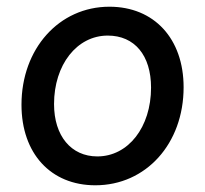

<svg xmlns="http://www.w3.org/2000/svg" viewBox="-20 -536 610 572"><path d="M264 16C415 16 527 -108 527 -276C527 -421 439 -516 306 -516C156 -516 44 -391 44 -224C44 -79 131 16 264 16ZM270 -70C192 -70 141 -131 141 -226C141 -343 209 -430 301 -430C381 -430 430 -371 430 -275C430 -157 362 -70 270 -70Z"/></svg>

Font: Uncut Sans Medium Italic
Style: Regular
Weight: 500
Italic angle: -11°
Designer: Kasper Nordkvist
Foundry: UNCUT.wtf
Version: Version 1.304;Glyphs 3.2 (3246)